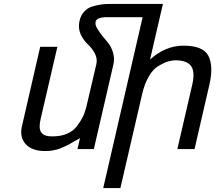

<svg xmlns="http://www.w3.org/2000/svg" viewBox="-20 -764 1103 984"><path d="M474 -436Q480 -465 465 -492Q451 -518 429 -538Q406 -560 393 -589Q379 -622 388 -659Q394 -685 411 -704Q428 -723 451 -730Q477 -738 498 -741Q520 -744 552 -744H815L749 -459Q828 -530 920 -530Q1021 -530 1048 -478Q1075 -425 1053 -329L977 0H889L965 -329Q980 -392 961 -423Q942 -453 885 -455Q859 -455 838 -448Q817 -441 789 -424Q764 -409 742 -371Q721 -335 709 -284L597 200H509L711 -676H529Q476 -676 470 -653Q467 -637 477 -620Q491 -597 503 -582Q525 -556 536 -542Q552 -521 560 -492Q568 -461 561 -433L461 0H377L390 -56Q388 -55 383.5 -52.5Q379 -50 371.5 -45.5Q364 -41 358 -38Q352 -35 345 -30.5Q338 -26 334 -24Q330 -22 328 -21Q318 -17 302 -9Q289 -3 273 2Q264 4 245 8Q234 10 210 10Q144 10 112 -25Q80 -60 92 -115L186 -524H274L188 -153Q177 -107 191 -86Q205 -65 246 -65Q292 -65 322 -78Q355 -92 373 -116Q393 -142 403 -162Q413 -181 422 -214Z"/></svg>

Font: Miedinger
Style: Italic
Weight: 400
Italic angle: -13°
Version: Version 001.000